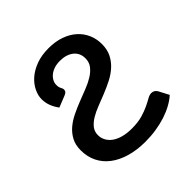

<svg xmlns="http://www.w3.org/2000/svg" viewBox="-147 -627 746 746"><g transform="rotate(-45 225.5 -254.0)"><path d="M93.5 -322.5Q82 -337.5 74.8 -355.5Q67.5 -373.5 67.5 -394.5Q67.5 -414.5 77.8 -436Q88 -457.5 108 -475.2Q128 -493 157.8 -504.2Q187.5 -515.5 227 -515.5Q264 -515.5 293.5 -505Q323 -494.5 343.2 -476.2Q363.5 -458 374.2 -433.5Q385 -409 385 -380.5Q385 -350 373.8 -327.8Q362.5 -305.5 344.2 -289Q326 -272.5 302.5 -260.5Q279 -248.5 254.2 -238.5Q229.5 -228.5 206 -219.5Q182.5 -210.5 164.2 -199.5Q146 -188.5 134.8 -174.5Q123.5 -160.5 123.5 -141Q123.5 -124.5 131.2 -110.5Q139 -96.5 153.2 -86.5Q167.5 -76.5 188.2 -71Q209 -65.5 234.5 -65.5Q269 -65.5 293 -72.5Q317 -79.5 334.2 -87.8Q351.5 -96 363.5 -103Q375.5 -110 385.5 -110Q401 -110 409.5 -96L431.5 -54Q416.5 -40.5 395.8 -29Q375 -17.5 349.8 -9.2Q324.5 -1 295.8 3.5Q267 8 236.5 8Q190 8 152.5 -3Q115 -14 88.8 -34Q62.5 -54 48.5 -82.5Q34.5 -111 34.5 -146.5Q34.5 -176 46 -197.5Q57.5 -219 76.2 -234.8Q95 -250.5 118.8 -262Q142.5 -273.5 167.5 -283.2Q192.5 -293 216.2 -302.2Q240 -311.5 258.8 -323.2Q277.5 -335 289 -350Q300.5 -365 300.5 -386.5Q300.5 -416 279 -432.8Q257.5 -449.5 223.5 -449.5Q206 -449.5 192 -445Q178 -440.5 168 -432.5Q158 -424.5 152.5 -414.2Q147 -404 147 -393Q147 -380.5 151.5 -372.5Q156 -364.5 156 -360Q156 -352.5 151.8 -348.2Q147.5 -344 141 -341.5Z"/></g></svg>

Font: Lato Medium
Style: Regular
Weight: 500
Designer: Lukasz Dziedzic
Foundry: tyPoland Lukasz Dziedzic
Version: Version 2.006; 2014-01-15